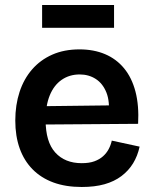

<svg xmlns="http://www.w3.org/2000/svg" viewBox="-20 -733 613 766"><path d="M306 13Q242 13 193 -5Q144 -23 110 -57.5Q76 -92 58.5 -141Q41 -190 41 -252Q41 -314 58 -366Q75 -418 108 -456Q141 -494 188.5 -515Q236 -536 297 -536Q354 -536 399 -517Q444 -498 475 -460.5Q506 -423 520.5 -367.5Q535 -312 531 -239L122 -236V-309L456 -313L413 -272Q419 -328 404.5 -364Q390 -400 362 -418Q334 -436 298 -436Q257 -436 226 -414.5Q195 -393 178.5 -352.5Q162 -312 162 -254Q162 -167 200.5 -124.5Q239 -82 306 -82Q336 -82 356.5 -89.5Q377 -97 391 -109.5Q405 -122 413.5 -138Q422 -154 426 -172L537 -148Q529 -111 511 -81.5Q493 -52 464.5 -30.5Q436 -9 397 2Q358 13 306 13ZM148 -622V-713H435V-622Z"/></svg>

Font: Bricolage Grotesque 18pt SemiBold
Style: Regular
Weight: 600
Version: Version 1.001;gftools[0.9.33.dev8+g029e19f]